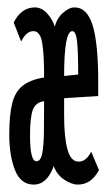

<svg xmlns="http://www.w3.org/2000/svg" viewBox="-20 -487 290 518"><path d="M71 11Q36 11 20.5 -28Q5 -67 5 -123Q5 -177 13 -208.5Q21 -240 41.5 -256Q62 -272 99 -278Q99 -343 93.5 -373Q88 -403 70 -403Q51 -403 37 -375L17 -426Q26 -445 40.5 -456Q55 -467 74 -467Q92 -467 106.5 -451.5Q121 -436 128 -415Q133 -437 149.5 -452Q166 -467 181 -467Q215 -467 230 -418.5Q245 -370 245 -264V-228L153 -222V-175Q153 -117 162 -84Q171 -51 192 -51Q204 -51 212.5 -59Q221 -67 226 -78L247 -28Q226 11 190 11Q173 11 153 -2.5Q133 -16 125 -39Q107 11 71 11ZM153 -282 191 -286Q191 -346 188 -374.5Q185 -403 175 -403Q153 -403 153 -282ZM78 -52Q90 -52 94 -73.5Q98 -95 98.5 -131.5Q99 -168 99 -214Q76 -211 68.5 -190.5Q61 -170 61 -122Q61 -52 78 -52Z"/></svg>

Font: Inconsolata UltraCondensed SemiBold
Style: Regular
Weight: 600
Width: 1
Monospace: yes
Designer: Raph Levien, Cyreal, Brenton Simpson
Foundry: Raph Levien, Cyreal, Google
Version: Version 3.001; ttfautohint (v1.8.2.53-6de2)